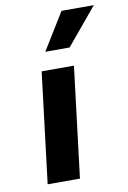

<svg xmlns="http://www.w3.org/2000/svg" viewBox="-85 -802 571 855"><g transform="rotate(-10 200.5 -375.0)"><path d="M152 -583 255 -750H401L262 -583ZM60 0 121 -500H267L206 0Z"/></g></svg>

Font: Orkney
Style: BoldItalic
Weight: 700
Designer: Samuel Oakes and Alfredo Marco Pradil
Foundry: Alfredo Marco Pradil
Version: 1.0; ttfautohint (v1.5)